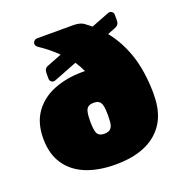

<svg xmlns="http://www.w3.org/2000/svg" viewBox="-128 -813 894 937"><g transform="rotate(-20 319.0 -345.0)"><path d="M316 10Q229 10 164 -16Q99 -42 62.5 -95.5Q26 -149 26 -230Q26 -311 64.5 -364.5Q103 -418 169 -444Q235 -470 316 -470Q320 -470 323 -470Q326 -470 330 -470Q318 -497 300 -524L182 -478Q175 -475 171 -475Q162 -475 156 -481Q150 -487 150 -496V-524Q150 -538 155 -545.5Q160 -553 172 -557L246 -586Q226 -606 203 -624.5Q180 -643 156 -659Q149 -664 146 -669Q143 -674 143 -678Q143 -687 149.5 -693.5Q156 -700 165 -700H353Q373 -700 386 -696Q399 -692 406 -687Q414 -680 423 -674Q432 -668 439 -661L529 -696Q537 -699 540 -699Q549 -699 555 -693Q561 -687 561 -678V-650Q561 -637 556 -629.5Q551 -622 539 -617L498 -601Q545 -543 573 -466.5Q601 -390 606 -288Q607 -273 607 -256.5Q607 -240 606 -225Q602 -147 565.5 -94.5Q529 -42 466 -16Q403 10 316 10ZM316 -150Q333 -150 342.5 -156.5Q352 -163 356.5 -175Q361 -187 361 -203Q362 -218 362 -229.5Q362 -241 361 -256Q360 -272 356.5 -284Q353 -296 344 -303Q335 -310 316 -310Q298 -310 288.5 -303Q279 -296 275.5 -284Q272 -272 271 -256Q270 -241 270 -230Q270 -219 271 -204Q272 -188 275.5 -175.5Q279 -163 288.5 -156.5Q298 -150 316 -150Z"/></g></svg>

Font: Rubik Light Black
Style: Regular
Weight: 900
Version: Version 2.104